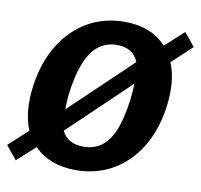

<svg xmlns="http://www.w3.org/2000/svg" viewBox="-90 -823 966 923"><g transform="rotate(10 393.0 -361.5)"><path d="M45.5 13.5 -8 -52 85.5 -138Q67 -181.5 62 -237.2Q57 -293 67 -359.5Q84 -475 136.5 -558.8Q189 -642.5 268.5 -687.8Q348 -733 446.5 -733Q578 -733 650 -652.5L741.5 -735.5L793.5 -671L696 -580Q733 -491 714.5 -360Q697.5 -245.5 645.8 -162.5Q594 -79.5 514.8 -34.8Q435.5 10 336.5 10Q271 10 220 -9.8Q169 -29.5 134 -66.5ZM237.5 -269 534.5 -552Q508.5 -617 429.5 -617Q363 -617 319.8 -569Q276.5 -521 254.5 -420Q237.5 -345 237.5 -269ZM355 -107.5Q418.5 -107.5 460 -150.5Q501.5 -193.5 522.5 -285Q541 -361 543.5 -448.5L248 -166.5Q276 -107.5 355 -107.5Z"/></g></svg>

Font: Public Sans
Style: Bold Italic
Weight: 700
Italic angle: -8°
Designer: The Public Sans project authors (U.S. Web Design System). Libre Franklin designed by Pablo Impallari and Rodrigo Fuenzal
Version: Version 1.008; ttfautohint (v1.8.1) -l 8 -r 50 -G 200 -x 14 